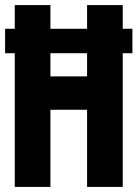

<svg xmlns="http://www.w3.org/2000/svg" viewBox="-20 -734 540 754"><path d="M178 -434V-525H322V-434ZM178 -303H322V0H462V-525H500V-621H462V-714H322V-621H178V-714H38V-621H0V-525H38V0H178Z"/></svg>

Font: Noto Sans Mono UI Condensed ExtraBold
Style: Regular
Weight: 800
Width: 3
Designer: Monotype Design team
Foundry: Monotype Imaging Inc.
Version: 1.000